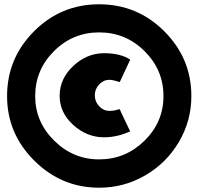

<svg xmlns="http://www.w3.org/2000/svg" viewBox="-20 -860 925 895"><path d="M13 -412Q13 -588 138.5 -714Q264 -840 442 -840Q620 -840 746 -714Q872 -588 872 -412Q872 -297 814 -198.5Q756 -100 657 -42.5Q558 15 442 15Q267 15 140 -111Q13 -237 13 -412ZM144 -412Q144 -292 232.5 -204.5Q321 -117 442 -117Q565 -117 653.5 -204Q742 -291 742 -412Q742 -534 654 -621.5Q566 -709 442 -709Q319 -709 231.5 -621.5Q144 -534 144 -412ZM258 -413Q258 -493 321.5 -552.5Q385 -612 465 -612Q542 -612 587 -582L539 -479Q542 -476 537 -478Q505 -488 490 -488Q463 -488 442.5 -466.5Q422 -445 422 -416Q422 -386 442.5 -364.5Q463 -343 490 -343Q505 -343 517.5 -346Q530 -349 534.5 -350.5Q539 -352 538 -351Q547 -330 564 -295.5Q581 -261 587 -247Q589 -249 586 -247Q585 -247 583 -246Q524 -220 465 -220Q385 -220 321.5 -277.5Q258 -335 258 -413Z"/></svg>

Font: Spartan MB
Style: Regular
Weight: 900
Designer: Matt Bailey
Foundry: Matt Bailey
Version: Version 001.001